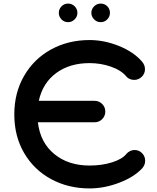

<svg xmlns="http://www.w3.org/2000/svg" viewBox="-20 -1040 878 1074"><path d="M792 -141Q792 -117 775 -98Q729 -49 646 -17.5Q563 14 481 14Q362 14 266 -38Q170 -90 115 -184Q60 -278 60 -400Q60 -521 115 -616Q170 -711 266 -763.5Q362 -816 481 -816Q563 -816 645 -783Q727 -750 774 -696Q791 -676 791 -653Q791 -628 773 -610.5Q755 -593 730 -593Q718 -593 706 -598Q694 -603 687 -612Q658 -647 601 -667Q544 -687 481 -687Q370 -687 294.5 -631.5Q219 -576 197 -476H509Q534 -476 551.5 -458.5Q569 -441 569 -416Q569 -391 551.5 -373.5Q534 -356 509 -356H192Q205 -243 283.5 -178.5Q362 -114 481 -114Q550 -114 607 -132Q664 -150 687 -179Q695 -189 707.5 -195Q720 -201 732 -201Q757 -201 774.5 -183.5Q792 -166 792 -141ZM309 -968Q309 -989 324 -1004.5Q339 -1020 361 -1020Q382 -1020 397.5 -1005Q413 -990 413 -968Q413 -947 397.5 -931.5Q382 -916 361 -916Q339 -916 324 -931.5Q309 -947 309 -968ZM491 -968Q491 -989 506.5 -1004.5Q522 -1020 543 -1020Q565 -1020 580 -1005Q595 -990 595 -968Q595 -947 580 -931.5Q565 -916 543 -916Q522 -916 506.5 -931.5Q491 -947 491 -968Z"/></svg>

Font: Tsukimi Rounded
Style: Bold
Weight: 700
Designer: Takashi Funayama
Foundry: Takashi Funayama
Version: Version 1.032; ttfautohint (v1.8.3)